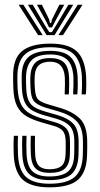

<svg xmlns="http://www.w3.org/2000/svg" viewBox="-20 -795 428 823"><path d="M191.8 -54Q152.2 -54 133 -72.6Q113.8 -91.2 112 -137.2Q111.5 -156 111.2 -175.5Q111 -195 112 -213H130.2Q129.2 -195 129.5 -177.4Q129.8 -159.8 130.5 -137.8Q131.5 -100.8 146 -85.1Q160.5 -69.5 191.8 -69.5Q227.5 -69.5 243.8 -83.9Q260 -98.2 261 -132.8Q261.8 -150.8 261.8 -160.9Q261.8 -171 261.5 -187.8Q261.2 -219.8 249.4 -233.6Q237.5 -247.5 211.8 -255L160.5 -269.8Q120 -281.2 93.4 -297Q66.8 -312.8 53 -340.4Q39.2 -368 37.2 -415.2Q36.5 -432 36.4 -442.5Q36.2 -453 36.2 -465.2Q34.8 -543.2 74.1 -575.6Q113.5 -608 195.8 -608Q273.5 -608 309 -575.1Q344.5 -542.2 349.2 -467Q350 -455 349.9 -432.6Q349.8 -410.2 348 -390.5H329.8Q331.5 -410.8 331.6 -432.9Q331.8 -455 331 -466Q327.2 -533 296 -562.8Q264.8 -592.5 195.8 -592.5Q120.8 -592.5 87.2 -562.2Q53.8 -532 54.5 -464Q54.5 -453 54.6 -441.9Q54.8 -430.8 55.5 -415.5Q58.2 -371.2 71.1 -346.6Q84 -322 107.4 -308.8Q130.8 -295.5 165.5 -285.5L216.5 -270.8Q249.5 -261 264.8 -243.6Q280 -226.2 280 -187.8Q280 -169.5 280.1 -160.1Q280.2 -150.8 279.5 -132.2Q278.5 -91.5 258.6 -72.8Q238.8 -54 191.8 -54ZM191.8 -23Q133 -23 105.4 -48.6Q77.8 -74.2 75.5 -135.8Q74.8 -154.2 74.6 -175.2Q74.5 -196.2 75.5 -213H93.8Q92.8 -196.2 92.9 -175.6Q93 -155 93.8 -136.5Q95.8 -82.8 119.2 -60.6Q142.8 -38.5 191.8 -38.5Q246.8 -38.5 271.8 -60Q296.8 -81.5 298 -132.5Q298.5 -147.8 298.5 -159.9Q298.5 -172 298.5 -187.8Q298.5 -235.2 278.4 -255.5Q258.2 -275.8 220.8 -286.2L170.5 -300.5Q140.2 -309.2 119.5 -320.8Q98.8 -332.2 87.5 -354.1Q76.2 -376 74 -415.2Q73.2 -429.2 73.1 -441.1Q73 -453 73 -464Q72.2 -524 101.9 -550.5Q131.5 -577 195.8 -577Q256 -577 282.9 -550Q309.8 -523 312.8 -465.2Q313.5 -453.2 313.4 -431.2Q313.2 -409.2 311.5 -390.5H293.5Q294.5 -409 294.8 -431.9Q295 -454.8 294.8 -462.8Q292.2 -516 268.2 -538.8Q244.2 -561.5 195.8 -561.5Q141.2 -561.5 116.9 -538.4Q92.5 -515.2 91.5 -464.5Q91.2 -449.2 91.6 -439.1Q92 -429 92.5 -415.8Q94 -381.2 103.5 -362.4Q113 -343.5 130.9 -333.8Q148.8 -324 175.5 -316.2L225.2 -302Q271.8 -288.5 294.4 -264.4Q317 -240.2 317 -187.8Q317 -174.5 317 -161.8Q317 -149 316.5 -132.2Q315 -74.2 286.5 -48.6Q258 -23 191.8 -23ZM191.8 8Q114 8 77.9 -24.5Q41.8 -57 38.8 -134.2Q38 -154.8 38 -174.8Q38 -194.8 39.2 -213H57.5Q56.2 -196.5 56.2 -175.4Q56.2 -154.2 57 -135Q59.8 -65.2 91.8 -36.4Q123.8 -7.5 191.8 -7.5Q267.8 -7.5 300.6 -36.8Q333.5 -66 335 -131.8Q335.5 -150.2 335.5 -159.9Q335.5 -169.5 335.5 -187.8Q335.5 -248 308.4 -275.5Q281.2 -303 229.8 -317.8L180.5 -332Q147.5 -341.5 130.2 -356.4Q113 -371.2 111 -415.8Q110.2 -430.2 109.9 -440.1Q109.5 -450 110 -463.5Q111.2 -505.5 130.9 -525.8Q150.5 -546 195.8 -546Q235 -546 254.8 -526.6Q274.5 -507.2 276.2 -462.2Q276.8 -452.5 276.6 -432.6Q276.5 -412.8 275.2 -390.5H257.2Q258.2 -411 258.4 -432.4Q258.5 -453.8 258 -461.5Q254.2 -530.5 195.8 -530.5Q163 -530.5 146.1 -514.9Q129.2 -499.2 128.5 -463.5Q128 -449.2 128.2 -439.5Q128.5 -429.8 129.5 -416Q131.5 -379 144.5 -367.6Q157.5 -356.2 185.8 -347.8L234.2 -333.5Q292.2 -316.8 323 -286Q353.8 -255.2 353.8 -187.8Q353.8 -169 353.9 -159.5Q354 -150 353.2 -131.8Q351.8 -58.8 315.4 -25.4Q279 8 191.8 8ZM59.8 -774.8H80L163 -644.5H143.2ZM99.5 -774.8H120.2L173.2 -685.5L191.2 -657.2H202.2L220 -685.5L273.2 -774.8H294L213.8 -644.5H179.8ZM138.5 -774.8H159.5L190.8 -711.2L194.2 -696.2H199.2L202.8 -711.2L234.5 -774.8H255.5L214.8 -700.8L203.2 -677.5H190.2L179 -700.8ZM313.5 -774.8H333.8L250.2 -644.5H230.5Z"/></svg>

Font: Big Shoulders Inline Text SemiBold
Style: Regular
Weight: 600
Designer: Patric King
Foundry: XO Type Co
Version: Version 1.000